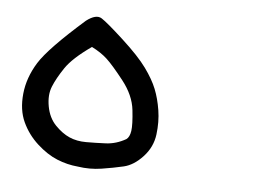

<svg xmlns="http://www.w3.org/2000/svg" viewBox="-35 -196 570 413"><g transform="rotate(5 250.0 10.5)"><path d="M146 172Q123 170 101 161Q79 152 57.5 132.5Q36 113 24 87Q12 61 15.5 26Q19 -9 39.5 -42Q60 -75 136 -142Q157 -158 169.5 -150Q182 -142 218 -109Q254 -76 271 -52.5Q288 -29 296 -9Q304 11 308 36Q312 61 308.5 88.5Q305 116 285.5 137Q266 158 244.5 163Q223 168 197.5 172Q172 176 146 172ZM245 104Q252 99 254 85.5Q256 72 252.5 40.5Q249 9 225 -21.5Q201 -52 187.5 -64.5Q174 -77 154 -87Q114 -59 98.5 -36Q83 -13 75.5 5.5Q68 24 72.5 48.5Q77 73 92 88.5Q107 104 123 111Q139 118 159 118Q179 118 201.5 117Q224 116 245 104Z"/></g></svg>

Font: NaniFont Regular
Style: Regular
Weight: 400
Designer: Nanigashitei
Version: Version 1.036